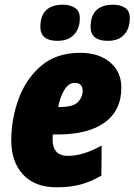

<svg xmlns="http://www.w3.org/2000/svg" viewBox="-20 -788 573 818"><path d="M320 -710Q320 -742 298.5 -755Q277 -768 249 -768Q152 -768 152 -673Q152 -614 225 -614Q271 -614 295.5 -640.5Q320 -667 320 -710ZM533 -710Q533 -742 512.5 -755Q492 -768 463 -768Q366 -768 366 -673Q366 -614 440 -614Q485 -614 509 -640.5Q533 -667 533 -710ZM412 -40 413 -168Q335 -124 269 -124Q204 -124 204 -195Q204 -205 205 -215H224Q356 -215 426.5 -266.5Q497 -318 497 -415Q497 -482 449 -522.5Q401 -563 322 -563Q219 -563 154 -506.5Q89 -450 58.5 -364.5Q28 -279 28 -191Q28 -98 78.5 -44Q129 10 221 10Q279 10 323.5 -2Q368 -14 412 -40ZM298 -435Q332 -435 332 -401Q332 -374 312 -353Q292 -332 234 -332H228Q236 -376 254.5 -405.5Q273 -435 298 -435Z"/></svg>

Font: Noto Sans Display SemiCondensed Black
Style: Italic
Weight: 900
Width: 4
Designer: Monotype Design team
Foundry: Monotype Imaging Inc.
Version: 1.000